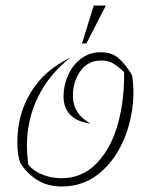

<svg xmlns="http://www.w3.org/2000/svg" viewBox="-20 -668 546 698"><path d="M53 -77Q43 -108 43 -151Q43 -253 93 -334Q143 -415 237 -459Q161 -401 119.5 -318Q78 -235 78 -140Q78 -106 83 -69Q102 -46 135 -33Q168 -20 202 -20Q280 -20 332.5 -75.5Q385 -131 409 -219Q433 -307 431 -406Q407 -429 389.5 -438.5Q372 -448 348 -448Q300 -448 272.5 -410Q245 -372 245 -320Q245 -254 309 -219Q260 -225 235.5 -250.5Q211 -276 211 -317Q211 -358 228 -395.5Q245 -433 275.5 -455.5Q306 -478 346 -478Q386 -478 410.5 -457Q435 -436 460 -395Q465 -365 465 -334Q465 -247 433.5 -168Q402 -89 343 -39.5Q284 10 205 10Q152 10 114 -14.5Q76 -39 53 -77ZM321 -648H365L294 -510H278Z"/></svg>

Font: Srisakdi
Style: Regular
Weight: 400
Designer: Cadson Demak Co.,Ltd.
Foundry: Cadson Demak Co.,Ltd.
Version: Version 1.000